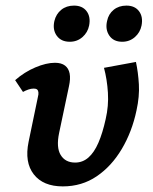

<svg xmlns="http://www.w3.org/2000/svg" viewBox="-20 -652 547 685"><path d="M204 13Q134 13 100.5 -30Q67 -73 82 -146L115 -305Q118 -316 117 -323Q116 -330 112 -333Q108 -336 100 -336Q91 -336 81 -332.5Q71 -329 62 -324L34 -366Q67 -395 106 -411.5Q145 -428 176 -428Q199 -428 212 -418Q225 -408 228.5 -389.5Q232 -371 226 -344L191 -178Q180 -126 196.5 -99Q213 -72 248 -72Q275 -72 295.5 -90Q316 -108 331 -142.5Q346 -177 357 -227Q368 -274 365 -321.5Q362 -369 351 -410L465 -431Q473 -394 475.5 -351Q478 -308 467 -258Q451 -182 414.5 -120.5Q378 -59 325 -23Q272 13 204 13ZM229 -503Q198 -503 182.5 -524.5Q167 -546 174 -577Q180 -602 198.5 -617Q217 -632 244 -632Q274 -632 289 -612Q304 -592 298 -561Q293 -536 274 -519.5Q255 -503 229 -503ZM416 -503Q385 -503 370 -525Q355 -547 362 -577Q367 -602 385.5 -617Q404 -632 431 -632Q461 -632 476 -612Q491 -592 485 -561Q480 -536 461 -519.5Q442 -503 416 -503Z"/></svg>

Font: Ysabeau Office
Style: Bold Italic
Weight: 700
Italic angle: -12°
Designer: Christian Thalmann (Catharsis Fonts)
Version: Version 2.001;gftools[0.9.30]; featfreeze: tnum,lnum,ss02